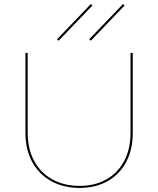

<svg xmlns="http://www.w3.org/2000/svg" viewBox="-20 -918 777 943"><path d="M260 -725 426 -898 434 -891 268 -718ZM418 -725 584 -898 592 -891 426 -718ZM105 -265V-658H116V-265Q116 -187 147.5 -128Q179 -69 237 -37Q295 -5 371 -5Q446 -5 502.5 -37Q559 -69 590 -127.5Q621 -186 621 -264V-658H632V-264Q632 -183 599.5 -122Q567 -61 508 -28Q449 5 371 5Q292 5 231.5 -28.5Q171 -62 138 -123Q105 -184 105 -265Z"/></svg>

Font: Ysabeau Infant Hairline
Style: Regular
Weight: 100
Designer: Christian Thalmann (Catharsis Fonts)
Version: Version 0.003